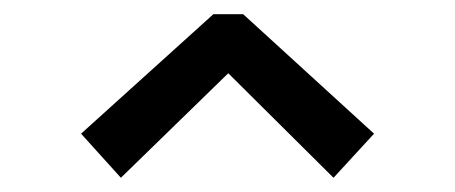

<svg xmlns="http://www.w3.org/2000/svg" viewBox="-20 -760 640 270"><path d="M150 -510 94 -572 280 -740H322L506 -572L449 -510L301 -657Z"/></svg>

Font: ABeeZee
Style: Regular
Weight: 400
Designer: Anja Meiners
Foundry: Anja Meiners
Version: Version 1.001